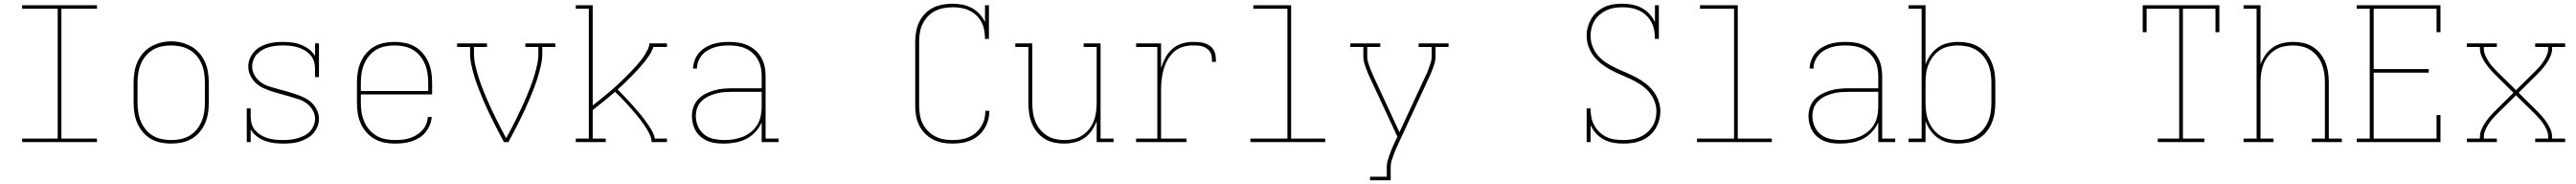

<svg xmlns="http://www.w3.org/2000/svg" viewBox="-20 -763 13840 988"><path d="M99 0V-19H290V-716H99V-735H501V-716H310V-19H501V0Z M900 8Q872 8 844 2.5Q816 -3 791.5 -17Q767 -31 748.5 -52.5Q730 -74 718.5 -100Q707 -126 702.5 -154Q698 -182 698 -210V-320Q698 -348 702.5 -376Q707 -404 718.5 -430Q730 -456 748.5 -477.5Q767 -499 791.5 -513Q816 -527 844 -534Q872 -541 900 -541Q928 -541 956 -534Q984 -527 1008.5 -513Q1033 -499 1051.5 -477.5Q1070 -456 1081.5 -430Q1093 -404 1097.5 -376Q1102 -348 1102 -320V-210Q1102 -182 1097.5 -154Q1093 -126 1081.5 -100Q1070 -74 1051.5 -52.5Q1033 -31 1008.5 -17Q984 -3 956 2.5Q928 8 900 8ZM900 -11Q925 -11 950.5 -16Q976 -21 998 -34Q1020 -47 1036.5 -67Q1053 -87 1063 -110.5Q1073 -134 1077 -159.5Q1081 -185 1081 -210V-320Q1081 -346 1077 -371.5Q1073 -397 1063 -420.5Q1053 -444 1036 -464Q1019 -484 996.5 -496.5Q974 -509 948.5 -514Q923 -519 898 -519Q872 -519 847 -513.5Q822 -508 800.5 -495Q779 -482 762.5 -462Q746 -442 736.5 -419Q727 -396 723 -370.5Q719 -345 719 -320V-210Q719 -185 723 -159.5Q727 -134 737 -110.5Q747 -87 763.5 -67Q780 -47 802 -34Q824 -21 849.5 -16Q875 -11 900 -11Z M1503 8Q1477 8 1452.5 5Q1428 2 1404.5 -6.5Q1381 -15 1360.5 -30.5Q1340 -46 1327 -68V0H1306V-181H1327V-136Q1327 -116 1333 -96.5Q1339 -77 1352.5 -62Q1366 -47 1383.5 -36.5Q1401 -26 1420.5 -20.5Q1440 -15 1460 -13Q1480 -11 1500 -11Q1500 -11 1500 -11Q1500 -11 1500 -11Q1520 -11 1539 -13Q1558 -15 1576.5 -20Q1595 -25 1612.5 -33.5Q1630 -42 1643.5 -55.5Q1657 -69 1665 -87.5Q1673 -106 1673 -125Q1673 -150 1660 -172Q1647 -194 1627 -208.5Q1607 -223 1583.5 -230.5Q1560 -238 1536 -245Q1512 -252 1488 -258.5Q1464 -265 1440.5 -272.5Q1417 -280 1394.5 -290.5Q1372 -301 1354 -318Q1336 -335 1325 -358Q1314 -381 1314 -406Q1314 -427 1322 -447Q1330 -467 1343.5 -483Q1357 -499 1375.5 -510Q1394 -521 1414.5 -527Q1435 -533 1456 -535.5Q1477 -538 1498 -538Q1523 -538 1548 -535Q1573 -532 1596.5 -523Q1620 -514 1640 -499Q1660 -484 1673 -462V-530H1694V-349H1673V-394Q1673 -414 1667 -433.5Q1661 -453 1647.5 -468Q1634 -483 1616.5 -493Q1599 -503 1579.5 -509Q1560 -515 1540 -517Q1520 -519 1500 -519Q1481 -519 1462.5 -517Q1444 -515 1426 -510Q1408 -505 1391.5 -496Q1375 -487 1362 -473.5Q1349 -460 1342 -442Q1335 -424 1335 -405Q1335 -381 1348 -358.5Q1361 -336 1381 -321.5Q1401 -307 1424.5 -299.5Q1448 -292 1472 -285.5Q1496 -279 1519.5 -272.5Q1543 -266 1567 -258Q1591 -250 1613.5 -239.5Q1636 -229 1654 -212Q1672 -195 1683 -172.5Q1694 -150 1694 -125Q1694 -103 1685.5 -82.5Q1677 -62 1662.5 -46Q1648 -30 1628.5 -19.5Q1609 -9 1588.5 -2.5Q1568 4 1546 6Q1524 8 1503 8Z M2101 8Q2073 8 2045 2.5Q2017 -3 1992.5 -17Q1968 -31 1949 -52.5Q1930 -74 1918.5 -100Q1907 -126 1902.5 -154Q1898 -182 1898 -210V-320Q1898 -348 1902.5 -376Q1907 -404 1918.5 -430Q1930 -456 1948.5 -477.5Q1967 -499 1991.5 -513Q2016 -527 2044 -532.5Q2072 -538 2100 -538Q2128 -538 2156 -532.5Q2184 -527 2208.5 -513Q2233 -499 2251.5 -477.5Q2270 -456 2281.5 -430Q2293 -404 2297.5 -376Q2302 -348 2302 -320V-256H1919V-210Q1919 -184 1923 -159Q1927 -134 1937 -110.5Q1947 -87 1964 -67Q1981 -47 2003 -34Q2025 -21 2050.5 -16Q2076 -11 2101 -11Q2121 -11 2141.5 -13Q2162 -15 2181 -21Q2200 -27 2217.5 -37.5Q2235 -48 2248.5 -62.5Q2262 -77 2270 -96Q2278 -115 2279 -135H2300Q2298 -113 2289.5 -91.5Q2281 -70 2266.5 -52.5Q2252 -35 2232.5 -23Q2213 -11 2191 -4Q2169 3 2146.5 5.5Q2124 8 2101 8ZM1919 -274H2281V-320Q2281 -345 2277 -370.5Q2273 -396 2263 -419.5Q2253 -443 2236.5 -463Q2220 -483 2198 -496Q2176 -509 2150.5 -514Q2125 -519 2100 -519Q2075 -519 2049.5 -514Q2024 -509 2002 -496Q1980 -483 1963.5 -463Q1947 -443 1937 -419.5Q1927 -396 1923 -370.5Q1919 -345 1919 -320Z M2688 0Q2673 -28 2658 -56.5Q2643 -85 2628.5 -114Q2614 -143 2600.5 -172Q2587 -201 2574.5 -230.5Q2562 -260 2550.5 -290Q2539 -320 2529.5 -351Q2520 -382 2513 -413.5Q2506 -445 2506 -477V-511H2436V-530H2597V-511H2527V-477Q2527 -446 2533.5 -416Q2540 -386 2549 -356.5Q2558 -327 2569 -298Q2580 -269 2592 -241Q2604 -213 2617 -185Q2630 -157 2643.5 -129.5Q2657 -102 2671 -75Q2685 -48 2700 -21Q2715 -48 2729 -75Q2743 -102 2756.5 -129.5Q2770 -157 2783 -185Q2796 -213 2808 -241Q2820 -269 2831 -298Q2842 -327 2851 -356.5Q2860 -386 2866.5 -416Q2873 -446 2873 -477V-511H2803V-530H2964V-511H2894V-477Q2894 -445 2887 -413.5Q2880 -382 2870.5 -351Q2861 -320 2849.5 -290Q2838 -260 2825.5 -230.5Q2813 -201 2799.5 -172Q2786 -143 2771.5 -114Q2757 -85 2742 -56.5Q2727 -28 2712 0Z M3074 0V-19H3144V-716H3074V-735H3165V-197Q3178 -207 3190.5 -217Q3203 -227 3216 -237.5Q3229 -248 3241.5 -258.5Q3254 -269 3266.5 -279.5Q3279 -290 3291 -301Q3303 -312 3315 -323.5Q3327 -335 3338.5 -346.5Q3350 -358 3361.5 -369.5Q3373 -381 3384 -393Q3395 -405 3406 -417.5Q3417 -430 3427 -443Q3437 -456 3445.5 -470Q3454 -484 3461.5 -499Q3469 -514 3469 -530H3564V-511H3491Q3483 -487 3469 -466Q3455 -445 3439 -425.5Q3423 -406 3406 -387.5Q3389 -369 3371.5 -351.5Q3354 -334 3336 -316.5Q3318 -299 3299 -283Q3318 -263 3337.5 -243Q3357 -223 3375.5 -202Q3394 -181 3412 -160Q3430 -139 3446.5 -116.5Q3463 -94 3478 -70Q3493 -46 3499 -19H3564V0H3481Q3481 -17 3474.5 -33Q3468 -49 3459.5 -63.5Q3451 -78 3441.5 -92Q3432 -106 3421.5 -119.5Q3411 -133 3400 -146Q3389 -159 3378 -172Q3367 -185 3355.5 -197.5Q3344 -210 3332.5 -222Q3321 -234 3309 -246.5Q3297 -259 3285 -270Q3256 -245 3226 -220.5Q3196 -196 3165 -172V-19H3235V0Z M3869 8Q3848 8 3826.5 5.5Q3805 3 3785 -5Q3765 -13 3748 -26.5Q3731 -40 3720 -58Q3709 -76 3703.5 -97Q3698 -118 3698 -139Q3698 -164 3706.5 -188.5Q3715 -213 3732.5 -231Q3750 -249 3772.5 -260Q3795 -271 3819.5 -278Q3844 -285 3869 -287Q3894 -289 3919 -289H4073V-355Q4073 -377 4068.5 -399.5Q4064 -422 4053 -442Q4042 -462 4025 -477.5Q4008 -493 3987 -502.5Q3966 -512 3943.5 -515.5Q3921 -519 3898 -519Q3878 -519 3858.5 -517Q3839 -515 3820 -509Q3801 -503 3783.5 -493Q3766 -483 3753 -468Q3740 -453 3732.5 -434Q3725 -415 3725 -395H3704Q3705 -417 3712.5 -438.5Q3720 -460 3734.5 -477.5Q3749 -495 3768.5 -507Q3788 -519 3809.5 -526Q3831 -533 3853.5 -535.5Q3876 -538 3898 -538Q3924 -538 3949 -534Q3974 -530 3997.5 -519.5Q4021 -509 4040 -492Q4059 -475 4071.5 -452.5Q4084 -430 4089 -405Q4094 -380 4094 -355V-19H4164V0H4073V-106Q4061 -78 4039 -54.5Q4017 -31 3989.5 -17Q3962 -3 3931 2.5Q3900 8 3869 8ZM3872 -11Q3897 -11 3922.5 -15Q3948 -19 3971.5 -28.5Q3995 -38 4015 -54Q4035 -70 4048.5 -91.5Q4062 -113 4067.5 -138.5Q4073 -164 4073 -189V-270H3919Q3897 -270 3874.5 -268.5Q3852 -267 3830.5 -261.5Q3809 -256 3788.5 -246.5Q3768 -237 3751.5 -221.5Q3735 -206 3727 -184.5Q3719 -163 3719 -141Q3719 -112 3730.5 -85Q3742 -58 3764.5 -40.5Q3787 -23 3815.5 -17Q3844 -11 3872 -11Z M5097 8Q5070 8 5043.5 3Q5017 -2 4993 -14.5Q4969 -27 4950 -46.5Q4931 -66 4919 -90.5Q4907 -115 4902.5 -141.5Q4898 -168 4898 -195V-540Q4898 -567 4903 -594Q4908 -621 4919.5 -645Q4931 -669 4950 -689Q4969 -709 4993 -721Q5017 -733 5044 -738Q5071 -743 5098 -743Q5125 -743 5151.5 -738Q5178 -733 5201.5 -720.5Q5225 -708 5243.5 -688Q5262 -668 5273 -644V-735H5294V-554H5273Q5273 -577 5269 -600Q5265 -623 5254.5 -643.5Q5244 -664 5227 -680Q5210 -696 5189.5 -706Q5169 -716 5146 -720Q5123 -724 5100 -724Q5076 -724 5051.5 -719.5Q5027 -715 5005 -704Q4983 -693 4966 -675Q4949 -657 4938 -635Q4927 -613 4923 -588.5Q4919 -564 4919 -540V-195Q4919 -171 4923 -146.5Q4927 -122 4937.5 -100.5Q4948 -79 4965 -61Q4982 -43 5003.5 -31.5Q5025 -20 5049 -15.5Q5073 -11 5097 -11Q5119 -11 5141.5 -14Q5164 -17 5184 -25.5Q5204 -34 5221.5 -48.5Q5239 -63 5251 -81.5Q5263 -100 5269 -121.5Q5275 -143 5275 -166Q5275 -166 5275 -166.5Q5275 -167 5275 -168H5296Q5296 -167 5296 -166.5Q5296 -166 5296 -165Q5296 -140 5289 -116Q5282 -92 5269 -71Q5256 -50 5236.5 -34Q5217 -18 5194 -8.5Q5171 1 5146.5 4.5Q5122 8 5097 8Z M5697 8Q5669 8 5642 2Q5615 -4 5592 -18.5Q5569 -33 5551.5 -55Q5534 -77 5524 -102.5Q5514 -128 5510 -155.5Q5506 -183 5506 -210V-511H5436V-530H5527V-210Q5527 -185 5530.5 -160Q5534 -135 5543 -112Q5552 -89 5568 -69Q5584 -49 5605 -35.5Q5626 -22 5650.5 -16.5Q5675 -11 5700 -11Q5725 -11 5749.5 -16.5Q5774 -22 5795 -35.5Q5816 -49 5832 -69Q5848 -89 5857 -112Q5866 -135 5869.5 -160Q5873 -185 5873 -210V-511H5803V-530H5894V-19H5964V0H5873V-113Q5863 -85 5846.5 -61.5Q5830 -38 5806 -21.5Q5782 -5 5753.5 1.5Q5725 8 5697 8Z M6085 0V-19H6199V-511H6085V-530H6219V-398Q6228 -426 6242 -452.5Q6256 -479 6278 -499Q6300 -519 6329 -528.5Q6358 -538 6388 -538Q6404 -538 6420 -537Q6436 -536 6451.5 -531.5Q6467 -527 6480.5 -517.5Q6494 -508 6502 -494Q6510 -480 6512 -464Q6514 -448 6514 -431H6493Q6493 -445 6491.5 -458.5Q6490 -472 6483 -483.5Q6476 -495 6465 -502.5Q6454 -510 6441 -514Q6428 -518 6414.5 -518.5Q6401 -519 6388 -519Q6360 -519 6333.5 -510.5Q6307 -502 6287 -483.5Q6267 -465 6253.5 -440.5Q6240 -416 6232.5 -389.5Q6225 -363 6222 -335.5Q6219 -308 6219 -281V-19H6356V0Z M6699 0V-19H6898V-716H6715V-735H6918V-19H7101V0Z M7342 205V186H7432V131Q7432 117 7436 102Q7440 87 7445 73Q7450 59 7455.5 45Q7461 31 7467 18L7468 17Q7468 17 7468 17Q7468 17 7468 17Q7469 14 7470 11Q7471 8 7473 5L7489 -29L7345 -338Q7338 -352 7332 -366.5Q7326 -381 7320.5 -396Q7315 -411 7310.5 -426Q7306 -441 7306 -457V-511H7236V-530H7397V-511H7327V-457Q7327 -442 7331.5 -428Q7336 -414 7341 -400Q7346 -386 7352 -372.5Q7358 -359 7364 -346L7500 -53L7636 -346Q7643 -359 7648.5 -372.5Q7654 -386 7659 -400Q7664 -414 7668.5 -428Q7673 -442 7673 -457V-511H7603V-530H7764V-511H7694V-457Q7694 -441 7689.5 -426Q7685 -411 7679.5 -396Q7674 -381 7668 -366.5Q7662 -352 7655 -338L7492 13Q7485 27 7479 41.5Q7473 56 7467.5 71Q7462 86 7457.5 101Q7453 116 7453 131V205Z M8703 8Q8677 8 8650 3.5Q8623 -1 8599 -13.5Q8575 -26 8556.5 -46.5Q8538 -67 8527 -91V0H8506V-181H8527Q8527 -158 8531 -135Q8535 -112 8546 -91.5Q8557 -71 8574 -54.5Q8591 -38 8611.5 -28Q8632 -18 8655 -14.5Q8678 -11 8701 -11Q8724 -11 8746 -14Q8768 -17 8788.5 -25.5Q8809 -34 8826.5 -48Q8844 -62 8856.5 -80.5Q8869 -99 8875 -120.5Q8881 -142 8881 -165Q8881 -194 8869.5 -222Q8858 -250 8838.5 -272Q8819 -294 8794 -310Q8769 -326 8742.5 -338.5Q8716 -351 8688.5 -362.5Q8661 -374 8635 -388Q8609 -402 8585.5 -420Q8562 -438 8544 -461.5Q8526 -485 8516 -513Q8506 -541 8506 -571Q8506 -595 8512.5 -618.5Q8519 -642 8531.5 -663Q8544 -684 8562.5 -700Q8581 -716 8603 -726Q8625 -736 8649 -739.5Q8673 -743 8698 -743Q8724 -743 8751 -738Q8778 -733 8801.5 -720.5Q8825 -708 8843.5 -688Q8862 -668 8873 -644V-735H8894V-554H8873Q8873 -577 8869 -600Q8865 -623 8854 -643.5Q8843 -664 8826.5 -680Q8810 -696 8789 -706Q8768 -716 8745.5 -720Q8723 -724 8700 -724Q8678 -724 8656.5 -721Q8635 -718 8615 -709Q8595 -700 8578 -686Q8561 -672 8549.5 -653.5Q8538 -635 8532.5 -613.5Q8527 -592 8527 -571Q8527 -541 8538 -513Q8549 -485 8568.5 -463Q8588 -441 8613 -425Q8638 -409 8665 -396.5Q8692 -384 8719 -372.5Q8746 -361 8772 -347.5Q8798 -334 8822 -315.5Q8846 -297 8864 -273.5Q8882 -250 8892 -222Q8902 -194 8902 -165Q8902 -140 8895 -116Q8888 -92 8875 -71Q8862 -50 8842.5 -34Q8823 -18 8800 -8.5Q8777 1 8752.5 4.5Q8728 8 8703 8Z M9099 0V-19H9298V-716H9115V-735H9318V-19H9501V0Z M9869 8Q9848 8 9826.5 5.5Q9805 3 9785 -5Q9765 -13 9748 -26.5Q9731 -40 9720 -58Q9709 -76 9703.5 -97Q9698 -118 9698 -139Q9698 -164 9706.5 -188.5Q9715 -213 9732.5 -231Q9750 -249 9772.5 -260Q9795 -271 9819.5 -278Q9844 -285 9869 -287Q9894 -289 9919 -289H10073V-355Q10073 -377 10068.5 -399.5Q10064 -422 10053 -442Q10042 -462 10025 -477.5Q10008 -493 9987 -502.5Q9966 -512 9943.5 -515.5Q9921 -519 9898 -519Q9878 -519 9858.5 -517Q9839 -515 9820 -509Q9801 -503 9783.5 -493Q9766 -483 9753 -468Q9740 -453 9732.5 -434Q9725 -415 9725 -395H9704Q9705 -417 9712.5 -438.5Q9720 -460 9734.5 -477.5Q9749 -495 9768.5 -507Q9788 -519 9809.5 -526Q9831 -533 9853.5 -535.5Q9876 -538 9898 -538Q9924 -538 9949 -534Q9974 -530 9997.5 -519.5Q10021 -509 10040 -492Q10059 -475 10071.5 -452.5Q10084 -430 10089 -405Q10094 -380 10094 -355V-19H10164V0H10073V-106Q10061 -78 10039 -54.5Q10017 -31 9989.5 -17Q9962 -3 9931 2.5Q9900 8 9869 8ZM9872 -11Q9897 -11 9922.5 -15Q9948 -19 9971.5 -28.5Q9995 -38 10015 -54Q10035 -70 10048.5 -91.5Q10062 -113 10067.5 -138.5Q10073 -164 10073 -189V-270H9919Q9897 -270 9874.5 -268.5Q9852 -267 9830.5 -261.5Q9809 -256 9788.5 -246.5Q9768 -237 9751.5 -221.5Q9735 -206 9727 -184.5Q9719 -163 9719 -141Q9719 -112 9730.5 -85Q9742 -58 9764.5 -40.5Q9787 -23 9815.5 -17Q9844 -11 9872 -11Z M10504 8Q10475 8 10446.5 1.5Q10418 -5 10394.5 -21.5Q10371 -38 10354 -61.5Q10337 -85 10327 -113V0H10236V-19H10306V-716H10236V-735H10327V-417Q10337 -445 10354 -468.5Q10371 -492 10394.5 -508.5Q10418 -525 10446.5 -531.5Q10475 -538 10504 -538Q10532 -538 10559.5 -532Q10587 -526 10611 -512Q10635 -498 10653 -476.5Q10671 -455 10682 -429Q10693 -403 10697.5 -375.5Q10702 -348 10702 -320V-210Q10702 -182 10697.5 -154.5Q10693 -127 10682 -101Q10671 -75 10653 -53.5Q10635 -32 10611 -18Q10587 -4 10559.5 2Q10532 8 10504 8ZM10501 -11Q10526 -11 10551.5 -16.5Q10577 -22 10598.5 -35Q10620 -48 10636.5 -67.5Q10653 -87 10663 -110.5Q10673 -134 10677 -159.5Q10681 -185 10681 -210V-320Q10681 -345 10677 -370.5Q10673 -396 10663 -419.5Q10653 -443 10636.5 -462.5Q10620 -482 10598.5 -495Q10577 -508 10551.5 -513.5Q10526 -519 10501 -519Q10476 -519 10451 -513.5Q10426 -508 10405 -494.5Q10384 -481 10368.5 -461Q10353 -441 10343.5 -418Q10334 -395 10330.5 -370Q10327 -345 10327 -320V-210Q10327 -185 10330.5 -160Q10334 -135 10343.5 -112Q10353 -89 10368.5 -69Q10384 -49 10405 -35.5Q10426 -22 10451 -16.5Q10476 -11 10501 -11Z M11575 0V-19H11690V-716H11515V-590H11494V-735H11906V-590H11885V-716H11710V-19H11825V0Z M12036 0V-19H12106V-716H12036V-735H12127V-417Q12137 -445 12153.5 -468.5Q12170 -492 12194 -508.5Q12218 -525 12246.5 -531.5Q12275 -538 12303 -538Q12331 -538 12358 -532Q12385 -526 12408 -511.5Q12431 -497 12448.5 -475Q12466 -453 12476 -427.5Q12486 -402 12490 -374.5Q12494 -347 12494 -320V-19H12564V0H12403V-19H12473V-320Q12473 -345 12469.5 -370Q12466 -395 12457 -418Q12448 -441 12432 -461Q12416 -481 12395 -494.5Q12374 -508 12349.5 -513.5Q12325 -519 12300 -519Q12275 -519 12250.5 -513.5Q12226 -508 12205 -494.5Q12184 -481 12168 -461Q12152 -441 12143 -418Q12134 -395 12130.5 -370Q12127 -345 12127 -320V-19H12197V0Z M12644 0V-19H12714V-716H12644V-735H13094V-590H13073V-716H12735V-392H13031V-373H12735V-19H13073V-145H13094V0Z M13236 0V-19H13306V-27Q13306 -47 13313.5 -65.5Q13321 -84 13332 -101Q13343 -118 13356 -133.5Q13369 -149 13383 -163L13486 -265L13383 -367Q13369 -381 13356 -396.5Q13343 -412 13332 -429Q13321 -446 13313.5 -464.5Q13306 -483 13306 -504V-511H13236V-530H13397V-511H13327V-504Q13327 -485 13334 -468Q13341 -451 13350.5 -436Q13360 -421 13372 -407Q13384 -393 13397 -380L13500 -279L13603 -380Q13603 -380 13603 -380.5Q13603 -381 13603 -381Q13616 -393 13628 -407Q13640 -421 13649.5 -436Q13659 -451 13666 -468Q13673 -485 13673 -504V-511H13603V-530H13764V-511H13694V-504Q13694 -483 13686.5 -464.5Q13679 -446 13668 -429Q13657 -412 13644 -396.5Q13631 -381 13617 -367L13514 -265L13617 -163Q13631 -149 13644 -133.5Q13657 -118 13668 -101Q13679 -84 13686.5 -65.5Q13694 -47 13694 -27V-19H13764V0H13603V-19H13673V-27Q13673 -45 13666 -62Q13659 -79 13649.5 -94Q13640 -109 13628 -123Q13616 -137 13603 -150L13500 -251L13397 -150Q13384 -137 13372 -123Q13360 -109 13350.5 -94Q13341 -79 13334 -62Q13327 -45 13327 -27V-19H13397V0Z"/></svg>

Font: Iosevka Curly Slab ThEx
Style: Regular
Weight: 100
Width: 7
Monospace: yes
Designer: Belleve Invis
Foundry: Belleve Invis
Version: Version 11.1.0; ttfautohint (v1.8.3)